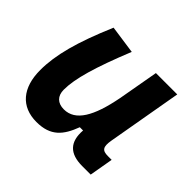

<svg xmlns="http://www.w3.org/2000/svg" viewBox="-133 -684 851 851"><g transform="rotate(45 293.0 -258.0)"><path d="M187 10.3C275.4 10.3 311.5 -34.7 339.4 -109.4H359.9C354 -32.7 390.1 4.9 468.8 4.9H522L541.5 -106.9H518.1C481.9 -106.9 472.7 -120.6 480.5 -166.5L542 -517.6H408.2L374 -325.2V-325.7C347.7 -189.5 305.7 -115.2 233.4 -115.2C193.8 -115.2 171.4 -137.7 171.4 -176.8C171.4 -246.1 200.2 -345.2 266.1 -508.3L133.3 -527.3C64.9 -367.7 36.1 -259.3 36.1 -164.6C36.1 -53.7 90.8 10.3 187 10.3Z"/></g></svg>

Font: Cascadia Mono NF
Style: Bold Italic
Weight: 700
Italic angle: -10°
Monospace: yes
Designer: Aaron Bell
Foundry: Saja Typeworks
Version: Version 2404.023